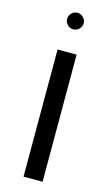

<svg xmlns="http://www.w3.org/2000/svg" viewBox="-122 -829 503 874"><g transform="rotate(15 130.0 -392.0)"><path d="M174.8 -599.1V0H85V-599.1ZM90.8 -745.1Q90.8 -760.7 102.5 -772.5Q114.3 -784.2 129.9 -784.2Q145.5 -784.2 157.2 -772.5Q168.9 -760.7 168.9 -745.1Q168.9 -729.5 157.5 -717.8Q146 -706.1 129.9 -706.1Q113.3 -706.1 102.1 -717.8Q90.8 -729.5 90.8 -745.1Z"/></g></svg>

Font: Arimo Nerd Font
Style: Regular
Weight: 400
Designer: Steve Matteson
Foundry: Monotype Imaging Inc.
Version: Version 1.33;Nerd Fonts 3.2.1